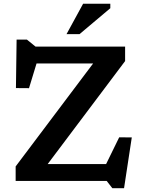

<svg xmlns="http://www.w3.org/2000/svg" viewBox="-20 -948 752 1006"><path d="M635.5 -704V-628L211.5 -64L161.5 -88.5H536L604.5 -228.5L670.5 -228L630 38H568.5L539 0H62V-76L486 -639.5L541.5 -615.5H171.5L132 -486L63.5 -486.5L67 -740.5H121L166 -704ZM328.5 -769 415.5 -928.5H558V-905L396.5 -769Z"/></svg>

Font: Newsreader 7pt Medium
Style: Regular
Weight: 500
Designer: Hugues Gentile
Foundry: Production Type
Version: Version 1.003